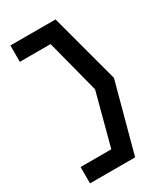

<svg xmlns="http://www.w3.org/2000/svg" viewBox="-178 -702 722 844"><g transform="rotate(-30 183.0 -280.0)"><path d="M21 -13V70H250L344 -279L250 -630H21V-547H177L247 -277L177 -13Z"/></g></svg>

Font: Charger Sport
Style: SeBdNrw
Weight: 600
Designer: Jasper
Foundry: Cannot Into Space Fonts
Version: Version 1.1